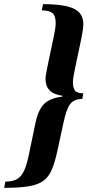

<svg xmlns="http://www.w3.org/2000/svg" viewBox="-62 -774 421 924"><path d="M-42 130 -36 100Q-2 100 19 88.5Q40 77 53.5 48.5Q67 20 77 -30L109 -184Q123 -248 151.5 -275Q180 -302 238 -309L239 -313Q196 -319 176.5 -339.5Q157 -360 157 -395Q157 -400 158 -407.5Q159 -415 162.5 -434Q166 -453 174 -490.5Q182 -528 196 -594Q201 -619 203.5 -634.5Q206 -650 206 -663Q206 -698 190.5 -711Q175 -724 139 -724L145 -754Q249 -754 294 -732Q339 -710 339 -658Q339 -641 335 -619Q331 -597 326 -572Q313 -511 305.5 -475.5Q298 -440 294.5 -421.5Q291 -403 290 -394.5Q289 -386 289 -380Q289 -351 299 -338Q309 -325 339 -325L334 -298Q295 -298 276 -273.5Q257 -249 243 -181L215 -52Q203 5 188 41Q173 77 147 96Q121 115 76 122.5Q31 130 -42 130Z"/></svg>

Font: Libre Bodoni
Style: Bold Italic
Weight: 700
Italic angle: -13°
Version: Version 2.005;gftools[0.9.23]